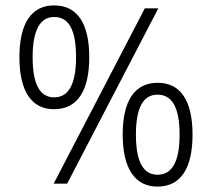

<svg xmlns="http://www.w3.org/2000/svg" viewBox="-20 -681 786 712"><path d="M180 -276C266 -276 311 -342 311 -469C311 -592 268 -661 181 -661C96 -661 52 -594 52 -469C52 -344 96 -276 180 -276ZM179 0H229L567 -650H517ZM181 -320C127 -320 101 -370 101 -469C101 -568 128 -618 181 -618C237 -618 262 -567 262 -469C262 -370 235 -320 181 -320ZM564 11C649 11 694 -55 694 -182C694 -305 651 -374 565 -374C479 -374 435 -307 435 -182C435 -57 480 11 564 11ZM564 -33C511 -33 484 -82 484 -182C484 -281 511 -330 564 -330C620 -330 646 -279 646 -182C646 -83 619 -33 564 -33Z"/></svg>

Font: Noto Sans Telugu SemiCondensed Light
Style: Regular
Weight: 300
Width: 4
Designer: Jelle Bosma - Monotype Design Team
Foundry: Monotype Imaging Inc.
Version: Version 2.005